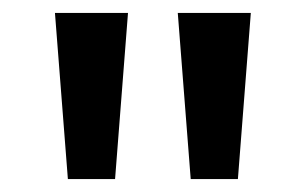

<svg xmlns="http://www.w3.org/2000/svg" viewBox="-20 -819 473 297"><path d="M178 -799 158 -542H85L65 -799ZM368 -799 348 -542H275L255 -799Z"/></svg>

Font: Noto Sans Sinhala Medium
Style: Regular
Weight: 500
Designer: Jelle Bosma - Monotype Design Team
Foundry: Monotype Imaging Inc.
Version: Version 2.006; ttfautohint (v1.8.4.7-5d5b)